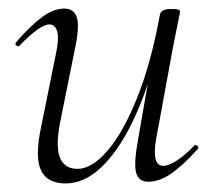

<svg xmlns="http://www.w3.org/2000/svg" viewBox="-20 -415 502 448"><path d="M133 13Q90 13 75.5 -18Q61 -49 76 -119L112 -297Q118 -328 113 -343Q108 -358 95 -358Q84 -358 66 -345Q48 -332 26 -309Q22 -305 18 -309Q14 -313 18 -317Q51 -355 78 -375Q105 -395 130 -395Q153 -395 159.5 -373.5Q166 -352 154 -297L122 -138Q109 -78 119 -49.5Q129 -21 161 -21Q194 -21 230.5 -63Q267 -105 299.5 -185.5Q332 -266 353 -380L364 -379Q344 -263 308.5 -174.5Q273 -86 228 -36.5Q183 13 133 13ZM326 9Q303 9 297.5 -12.5Q292 -34 302 -89L353 -380Q355 -394 379 -394Q392 -394 396 -392.5Q400 -391 400 -388Q400 -385 395 -361.5Q390 -338 385 -312L344 -89Q334 -28 361 -28Q373 -28 392 -40Q411 -52 433 -75Q436 -79 440.5 -74.5Q445 -70 441 -67Q407 -29 379.5 -10Q352 9 326 9Z"/></svg>

Font: Cormorant Garamond Light
Style: Italic
Weight: 300
Italic angle: -10°
Designer: Christian Thalmann (Catharsis Fonts)
Foundry: Catharsis Fonts
Version: Version 4.001